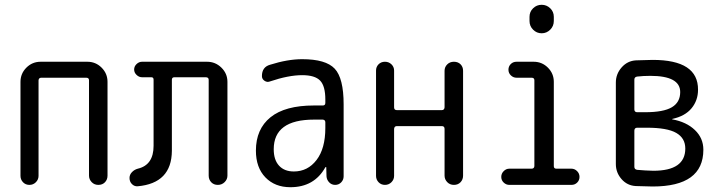

<svg xmlns="http://www.w3.org/2000/svg" viewBox="-20 -780 3040 810"><path d="M66.4 -38.1V-434.6Q66.4 -469.7 91.3 -494.6Q116.2 -519.5 151.4 -519.5H348.6Q383.8 -519.5 408.7 -494.6Q433.6 -469.7 433.6 -434.6V-39.1Q433.6 -22.5 422.9 -11.2Q412.1 0 395 0Q377.9 0 366.7 -11.7Q355.5 -23.4 355.5 -39.1V-441.4Q355.5 -452.1 343.8 -452.1H154.3Q143.6 -452.1 142.6 -441.4V-38.1Q142.6 -22.5 131.3 -11.2Q120.1 0 104 0Q87.9 0 77.1 -11.2Q66.4 -22.5 66.4 -38.1Z M560.5 5.9Q546.9 6.8 536.6 -3.4Q526.4 -13.7 526.4 -29.3Q526.4 -43 536.6 -53.7Q546.9 -64.5 561.5 -68.4Q627.9 -84 627.9 -165V-444.3Q627.9 -454.1 618.2 -454.1H579.1Q566.4 -454.1 556.2 -463.9Q545.9 -473.6 545.9 -486.8Q545.9 -500 556.2 -509.8Q566.4 -519.5 579.1 -519.5H853.5Q888.7 -519.5 914.1 -494.6Q939.5 -469.7 939.5 -434.6V-39.1Q939.5 -23.4 927.7 -11.7Q916 0 898.9 0Q881.8 0 871.1 -11.2Q860.4 -22.5 860.4 -39.1V-443.4Q860.4 -454.1 847.7 -454.1H715.8Q705.1 -454.1 705.1 -443.4V-143.6Q704.1 -6.8 560.5 5.9Z M1304.7 -275.4Q1134.8 -275.4 1134.8 -150.4Q1134.8 -105.5 1157.2 -81.1Q1179.7 -56.6 1219.7 -56.6Q1278.3 -56.6 1315.4 -105Q1352.5 -153.3 1352.5 -240.2V-263.7Q1352.5 -274.4 1341.8 -275.4ZM1205.1 9.8Q1139.6 9.8 1099.6 -31.7Q1059.6 -73.2 1059.6 -144.5Q1059.6 -235.4 1121.1 -285.2Q1182.6 -335 1304.7 -335H1341.8Q1352.5 -335 1352.5 -345.7V-360.4Q1352.5 -417 1330.6 -439.9Q1308.6 -462.9 1254.9 -462.9Q1197.3 -462.9 1119.1 -436.5Q1107.4 -431.6 1096.2 -439Q1085 -446.3 1085 -459Q1085 -497.1 1119.1 -506.8Q1193.4 -530.3 1254.9 -530.3Q1354.5 -530.3 1392.1 -490.2Q1429.7 -450.2 1429.7 -339.8V-36.1Q1429.7 -21.5 1419.4 -10.7Q1409.2 0 1394 0Q1378.9 0 1368.7 -10.7Q1358.4 -21.5 1357.4 -36.1L1356.4 -74.2Q1356.4 -75.2 1355.5 -75.2Q1353.5 -75.2 1352.5 -74.2Q1305.7 9.8 1205.1 9.8Z M1566.4 -38.1V-482.4Q1566.4 -498 1577.1 -508.8Q1587.9 -519.5 1604 -519.5Q1620.1 -519.5 1631.3 -508.8Q1642.6 -498 1642.6 -482.4V-327.1Q1642.6 -315.4 1654.3 -315.4H1843.8Q1854.5 -315.4 1855.5 -327.1V-481.4Q1855.5 -497.1 1866.7 -508.3Q1877.9 -519.5 1895 -519.5Q1912.1 -519.5 1922.9 -508.8Q1933.6 -498 1933.6 -481.4V-39.1Q1933.6 -22.5 1922.9 -11.2Q1912.1 0 1895 0Q1877.9 0 1866.7 -11.7Q1855.5 -23.4 1855.5 -39.1V-236.3Q1855.5 -248 1843.8 -248H1654.3Q1643.6 -248 1642.6 -236.3V-38.1Q1642.6 -22.5 1631.3 -11.2Q1620.1 0 1604 0Q1587.9 0 1577.1 -11.2Q1566.4 -22.5 1566.4 -38.1Z M2213.9 -709Q2213.9 -730.5 2229 -745.1Q2244.1 -759.8 2265.1 -759.8Q2286.1 -759.8 2301.3 -745.1Q2316.4 -730.5 2316.4 -709V-691.4Q2316.4 -669.9 2301.3 -654.8Q2286.1 -639.6 2265.1 -639.6Q2244.1 -639.6 2229 -654.8Q2213.9 -669.9 2213.9 -691.4ZM2128.9 0Q2115.2 0 2105 -9.8Q2094.7 -19.5 2094.7 -33.7Q2094.7 -47.9 2105 -58.1Q2115.2 -68.4 2128.9 -68.4H2222.7Q2233.4 -68.4 2234.4 -79.1V-441.4Q2234.4 -452.1 2222.7 -452.1H2159.2Q2145.5 -452.1 2135.3 -461.9Q2125 -471.7 2125 -485.8Q2125 -500 2134.8 -509.8Q2144.5 -519.5 2159.2 -519.5H2231.4Q2266.6 -519.5 2291.5 -494.6Q2316.4 -469.7 2316.4 -434.6V-79.1Q2316.4 -68.4 2327.1 -68.4H2390.6Q2404.3 -68.4 2414.6 -58.1Q2424.8 -47.9 2424.8 -33.7Q2424.8 -19.5 2415 -9.8Q2405.3 0 2390.6 0Z M2656.2 -228.5V-76.2Q2656.2 -65.4 2668 -63.5Q2700.2 -60.5 2736.3 -59.6Q2871.1 -59.6 2871.1 -153.3Q2871.1 -197.3 2833 -219.2Q2794.9 -241.2 2709 -241.2H2667Q2656.2 -240.2 2656.2 -228.5ZM2656.2 -444.3V-318.4Q2656.2 -307.6 2667 -306.6H2702.1Q2779.3 -306.6 2814.5 -327.6Q2849.6 -348.6 2849.6 -391.6Q2849.6 -460 2723.6 -460Q2694.3 -460 2668 -457Q2656.2 -455.1 2656.2 -444.3ZM2662.1 4.9Q2626 2.9 2602.1 -24.4Q2578.1 -51.8 2578.1 -87.9V-431.6Q2578.1 -467.8 2602.5 -495.6Q2627 -523.4 2663.1 -525.4Q2710.9 -527.3 2733.4 -527.3Q2925.8 -527.3 2924.8 -401.4Q2924.8 -356.4 2897.5 -323.2Q2870.1 -290 2816.4 -278.3L2815.4 -277.3L2816.4 -276.4Q2876 -265.6 2911.6 -231.4Q2947.3 -197.3 2947.3 -148.4Q2947.3 6.8 2733.4 6.8Q2711.9 6.8 2662.1 4.9Z"/></svg>

Font: Rounded-X Mgen+ 1m regular
Style: Regular
Weight: 400
Designer: [Source Han Sans]
Ryoko NISHIZUKA  (kana & ideographs); Paul D. Hunt (Latin, Greek & Cyrillic); Wenlong ZHANG  (bopomofo
Version: Version 1.059.20150602